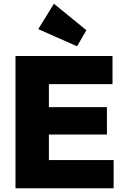

<svg xmlns="http://www.w3.org/2000/svg" viewBox="-20 -1009 667 1029"><path d="M63 0V-709H242V0ZM205 0V-151H589V0ZM205 -288V-435H553V-288ZM205 -558V-709H583V-558ZM393 -761 185 -853 269 -989 443 -847Z"/></svg>

Font: Outfit Thin ExtraBold
Style: Regular
Weight: 800
Version: Version 1.100;gftools[0.9.27]